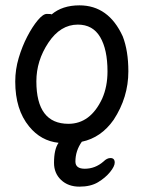

<svg xmlns="http://www.w3.org/2000/svg" viewBox="-20 -512 540 718"><path d="M297 119Q336 119 367 92Q380 79 393 79Q409 79 409 96Q409 110 391.5 131.5Q374 153 346.5 169.5Q319 186 277 186Q235 186 208.5 161Q182 136 182 97Q182 46 199 22Q133 15 89 -39Q37 -102 37 -207Q37 -252 50 -295.5Q63 -339 82 -375.5Q101 -412 121 -436Q141 -460 155 -460Q172 -460 173 -458Q213 -492 277 -492Q386 -492 439 -376Q460 -322 460 -245Q460 -148 405 -64Q358 3 286 18Q262 52 262 92Q262 119 297 119ZM236 -49Q318 -49 362 -143Q382 -188 382 -245Q382 -327 354.5 -373.5Q327 -420 271 -420Q206 -420 161 -352.5Q116 -285 116 -208Q116 -49 236 -49Z"/></svg>

Font: LXGW WenKai Mono TC
Style: Bold
Weight: 700
Designer: LXGW / Fontworks Inc.
Foundry: LXGW / Fontworks Inc.
Version: Version 1.330